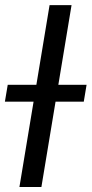

<svg xmlns="http://www.w3.org/2000/svg" viewBox="-46 -748 367 768"><path d="M240.2 -727.5 119.6 0H31.7L152.3 -727.5ZM-26.4 -341.3 -15.1 -408.7H300.3L289.1 -341.3Z"/></svg>

Font: Inter Variable
Style: Italic
Weight: 400
Italic angle: -9.39999°
Designer: Rasmus Andersson
Foundry: rsms
Version: Version 4.001;git-9221beed3